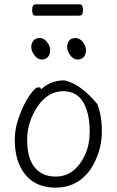

<svg xmlns="http://www.w3.org/2000/svg" viewBox="-20 -851 540 884"><path d="M142 -779Q128 -779 128 -805Q128 -831 143 -831H348Q362 -831 362 -805Q362 -779 347 -779ZM298.5 -664Q308 -676 327.5 -676Q347 -676 361.5 -657.5Q376 -639 376 -620Q376 -601 366 -589Q356 -577 337 -577Q318 -577 303.5 -596.5Q289 -616 289 -634Q289 -652 298.5 -664ZM134 -664Q144 -676 163 -676Q182 -676 196.5 -657.5Q211 -639 211 -620Q211 -601 201 -589Q191 -577 172 -577Q153 -577 138.5 -596.5Q124 -616 124 -634Q124 -652 134 -664ZM169 -440 174 -444Q217 -481 277 -481Q352 -464 428 -372Q449 -320 449 -245Q449 -152 396 -70Q336 13 236 13Q146 13 97 -46.5Q48 -106 48 -207Q48 -250 61 -292.5Q74 -335 92 -370.5Q110 -406 128 -427.5Q146 -449 155.5 -449Q165 -449 167 -446ZM372 -139Q393 -186 393 -245Q393 -330 363 -380.5Q333 -431 271 -431Q200 -431 152.5 -360Q105 -289 105 -206Q105 -123 139.5 -80.5Q174 -38 236 -38Q325 -38 372 -139Z"/></svg>

Font: Moon Stars Kai T HW Light
Style: Regular
Weight: 300
Designer: GuiWonder
Version: Version 1.101